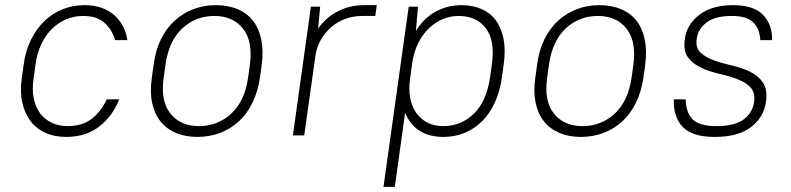

<svg xmlns="http://www.w3.org/2000/svg" viewBox="-20 -526 3075 746"><path d="M237 6Q192 6 157 -9.5Q122 -25 99 -55Q76 -85 66.5 -128Q57 -171 65 -225L72 -275Q79 -329 100.5 -372Q122 -415 153.5 -445Q185 -475 224.5 -490.5Q264 -506 309 -506Q347 -506 376.5 -495Q406 -484 426.5 -465Q447 -446 459 -421.5Q471 -397 475 -370H427Q417 -408 387.5 -436Q358 -464 303 -464Q269 -464 238.5 -451.5Q208 -439 183 -415Q158 -391 141 -355.5Q124 -320 118 -275L111 -225Q104 -180 111 -144.5Q118 -109 136.5 -85Q155 -61 182 -48.5Q209 -36 243 -36Q300 -36 336.5 -64.5Q373 -93 395 -140H443Q419 -77 367 -35.5Q315 6 237 6Z M747 6Q700 6 663.5 -9.5Q627 -25 603.5 -54.5Q580 -84 571 -127Q562 -170 570 -225L577 -275Q584 -330 605 -373Q626 -416 658.5 -445.5Q691 -475 731.5 -490.5Q772 -506 819 -506Q866 -506 903 -490.5Q940 -475 963 -445.5Q986 -416 995 -373Q1004 -330 997 -275L990 -225Q982 -170 961 -127Q940 -84 908 -54.5Q876 -25 835 -9.5Q794 6 747 6ZM753 -36Q826 -36 878.5 -84.5Q931 -133 944 -225L951 -275Q963 -366 924 -415Q885 -464 813 -464Q740 -464 688 -415.5Q636 -367 623 -275L616 -225Q603 -134 642 -85Q681 -36 753 -36Z M1188 -500H1224L1216 -415Q1246 -458 1292.5 -482Q1339 -506 1394 -506H1444L1438 -464H1388Q1353 -464 1322.5 -453Q1292 -442 1268 -421.5Q1244 -401 1227.5 -373Q1211 -345 1206 -312L1162 0H1118Z M1703 6Q1649 6 1611 -17.5Q1573 -41 1554 -88L1514 200H1470L1568 -500H1604L1596 -406Q1627 -456 1673 -481Q1719 -506 1773 -506Q1816 -506 1850.5 -491Q1885 -476 1906.5 -447Q1928 -418 1936.5 -375Q1945 -332 1937 -275L1930 -225Q1922 -168 1901.5 -125Q1881 -82 1851 -53Q1821 -24 1783.5 -9Q1746 6 1703 6ZM1702 -36Q1771 -36 1820.5 -83.5Q1870 -131 1884 -225L1891 -275Q1904 -369 1867.5 -416.5Q1831 -464 1762 -464Q1730 -464 1701 -452Q1672 -440 1647.5 -417Q1623 -394 1606 -360.5Q1589 -327 1582 -284L1574 -225Q1567 -180 1574 -144.5Q1581 -109 1599 -85Q1617 -61 1643 -48.5Q1669 -36 1702 -36Z M2237 6Q2190 6 2153.5 -9.5Q2117 -25 2093.5 -54.5Q2070 -84 2061 -127Q2052 -170 2060 -225L2067 -275Q2074 -330 2095 -373Q2116 -416 2148.5 -445.5Q2181 -475 2221.5 -490.5Q2262 -506 2309 -506Q2356 -506 2393 -490.5Q2430 -475 2453 -445.5Q2476 -416 2485 -373Q2494 -330 2487 -275L2480 -225Q2472 -170 2451 -127Q2430 -84 2398 -54.5Q2366 -25 2325 -9.5Q2284 6 2237 6ZM2243 -36Q2316 -36 2368.5 -84.5Q2421 -133 2434 -225L2441 -275Q2453 -366 2414 -415Q2375 -464 2303 -464Q2230 -464 2178 -415.5Q2126 -367 2113 -275L2106 -225Q2093 -134 2132 -85Q2171 -36 2243 -36Z M2757 6Q2670 6 2633 -32.5Q2596 -71 2598 -140H2644Q2645 -89 2671 -62.5Q2697 -36 2763 -36Q2835 -36 2869.5 -62Q2904 -88 2910 -130Q2915 -167 2895.5 -187Q2876 -207 2843.5 -219Q2811 -231 2773.5 -239.5Q2736 -248 2704 -263Q2672 -278 2653 -303.5Q2634 -329 2641 -375Q2648 -430 2696.5 -468Q2745 -506 2829 -506Q2908 -506 2944.5 -468.5Q2981 -431 2980 -370H2934Q2932 -414 2907 -439Q2882 -464 2823 -464Q2758 -464 2725 -438.5Q2692 -413 2687 -375Q2682 -340 2702 -321.5Q2722 -303 2754 -291.5Q2786 -280 2824 -271.5Q2862 -263 2894 -247.5Q2926 -232 2944.5 -205Q2963 -178 2956 -130Q2948 -71 2898.5 -32.5Q2849 6 2757 6Z"/></svg>

Font: Retni Sans Light
Style: Italic
Weight: 300
Italic angle: -8°
Designer: Vitaly Kuzmin
Foundry: ParaType Ltd.
Version: Version 1.00;June 10, 2019;FontCreator 11.5.0.2425 64-bit; t